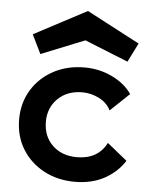

<svg xmlns="http://www.w3.org/2000/svg" viewBox="-52 -758 636 808"><g transform="rotate(5 266.0 -354.5)"><path d="M294 6Q221 6 163 -25Q105 -56 71.5 -110.5Q38 -165 38 -236Q38 -305 71 -359.5Q104 -414 162 -445.5Q220 -477 294 -477Q357 -477 411.5 -450.5Q466 -424 494 -382L414 -306Q398 -338 364 -355Q330 -372 294 -372Q230 -372 190.5 -333.5Q151 -295 151 -236Q151 -174 190.5 -136Q230 -98 294 -98Q382 -98 419 -169L503 -101Q473 -53 419.5 -23.5Q366 6 294 6ZM287 -715 511 -597 471 -517 287 -591 103 -517 64 -597Z"/></g></svg>

Font: Lil Grotesk Bold
Style: Regular
Weight: 700
Designer: Bastien Sozeau
Foundry: NBR — Bastien Sozeau
Version: Version 4.002; ttfautohint (v1.8.4.7-5d5b)